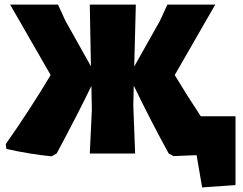

<svg xmlns="http://www.w3.org/2000/svg" viewBox="-20 -667 1056 834"><path d="M204 12Q111 3 8 -20L5 -41Q111 -192 200 -341L24 -647H232L264 -577L375 -379L370 -647H570L563 -378L675 -577L707 -647H915L739 -341Q791 -254 852 -162H1003V137L858 147L834 7L734 11L713 0Q638 -136 561 -295L559 -210L567 0H370L379 -190L377 -294Q325 -185 226 0Z"/></svg>

Font: Alegreya Sans Black
Style: Regular
Weight: 900
Designer: Juan Pablo del Peral
Foundry: Huerta Tipografica
Version: Version 2.007